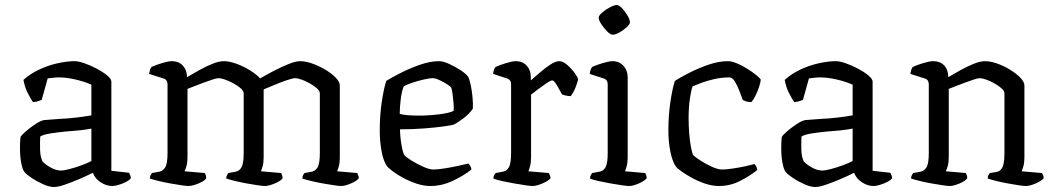

<svg xmlns="http://www.w3.org/2000/svg" viewBox="-20 -745 4227 769"><path d="M196 4Q178 4 153 -7Q128 -18 106.5 -32.5Q85 -47 78 -56Q70 -66 65 -92.5Q60 -119 60 -152Q60 -164 60.5 -174.5Q61 -185 62 -195Q63 -201 80.5 -216.5Q98 -232 119.5 -246.5Q141 -261 156 -264Q165 -265 182 -266Q199 -267 222 -269Q249 -270 284 -274Q319 -278 346 -283V-406Q316 -419 280.5 -427Q245 -435 216 -435Q204 -435 192.5 -433.5Q181 -432 171 -431L147 -345Q143 -344 134.5 -340.5Q126 -337 112 -336Q103 -349 91 -372.5Q79 -396 74 -425Q100 -449 136 -466Q172 -483 210 -491.5Q248 -500 279 -500Q294 -500 318.5 -491.5Q343 -483 367.5 -470Q392 -457 409 -443Q426 -429 426 -418V-61L497 -53Q498 -50 501 -44.5Q504 -39 504 -31Q498 -23 484 -16Q470 -9 455 -4.5Q440 0 430 0Q406 0 383 -15Q360 -30 352 -53Q326 -40 295.5 -27Q265 -14 238.5 -5Q212 4 196 4ZM224 -62Q236 -62 259 -68Q282 -74 306.5 -83Q331 -92 346 -100V-230Q320 -225 294 -222.5Q268 -220 241 -218Q210 -215 181.5 -210.5Q153 -206 141 -198Q140 -175 140.5 -146.5Q141 -118 150 -99Q160 -87 182 -74.5Q204 -62 224 -62Z M735 0Q727 0 706.5 -3Q686 -6 661 -10.5Q636 -15 613.5 -20.5Q591 -26 580 -30Q580 -37 583 -43Q586 -49 589 -52L616 -57Q631 -59 641 -73.5Q651 -88 651 -132V-407Q651 -415 647.5 -421.5Q644 -428 634 -431L577 -449Q579 -460 581 -466Q583 -472 587 -477Q602 -484 628 -492Q654 -500 668 -500Q696 -500 712.5 -482Q729 -464 729 -436Q751 -449 778 -464Q805 -479 831 -489.5Q857 -500 876 -500Q898 -500 926 -490Q954 -480 980 -464Q1006 -448 1022 -431Q1044 -444 1074.5 -460Q1105 -476 1134.5 -488Q1164 -500 1182 -500Q1204 -500 1231 -490.5Q1258 -481 1283 -466Q1308 -451 1324.5 -434Q1341 -417 1341 -402V-115Q1341 -93 1337 -78.5Q1333 -64 1330 -59L1411 -52Q1412 -49 1414.5 -43.5Q1417 -38 1417 -31Q1409 -20 1385 -10Q1361 0 1347 0Q1339 0 1318 -3Q1297 -6 1272 -10.5Q1247 -15 1224.5 -20.5Q1202 -26 1191 -30Q1191 -38 1194 -43.5Q1197 -49 1200 -52L1227 -57Q1242 -59 1251.5 -74Q1261 -89 1261 -132V-371Q1261 -381 1249 -391.5Q1237 -402 1220 -411.5Q1203 -421 1187 -426.5Q1171 -432 1162 -432Q1153 -432 1128 -423.5Q1103 -415 1077 -404Q1051 -393 1036 -387V-116Q1036 -94 1032 -79.5Q1028 -65 1025 -59L1106 -52Q1107 -49 1109.5 -43.5Q1112 -38 1112 -31Q1104 -20 1080 -10Q1056 0 1041 0Q1032 0 1012 -3Q992 -6 967 -10.5Q942 -15 920 -20.5Q898 -26 886 -30Q886 -37 889 -43Q892 -49 895 -52L922 -57Q938 -59 947 -74.5Q956 -90 956 -132V-371Q956 -381 944 -391.5Q932 -402 914.5 -411.5Q897 -421 880.5 -426.5Q864 -432 855 -432Q848 -432 831.5 -426.5Q815 -421 794.5 -413.5Q774 -406 756.5 -399Q739 -392 731 -389V-116Q731 -95 727 -80.5Q723 -66 719 -59L800 -52Q802 -49 804 -43.5Q806 -38 806 -31Q801 -23 787.5 -16Q774 -9 759.5 -4.5Q745 0 735 0Z M1704 0Q1677 0 1648.5 -9.5Q1620 -19 1595 -32.5Q1570 -46 1553 -59Q1536 -72 1531 -78Q1516 -98 1508.5 -138Q1501 -178 1501 -222Q1501 -283 1509 -336.5Q1517 -390 1527 -421Q1546 -433 1582 -451.5Q1618 -470 1660 -485Q1702 -500 1739 -500Q1755 -500 1779 -489Q1803 -478 1824.5 -464Q1846 -450 1854 -439Q1860 -430 1865 -406.5Q1870 -383 1872.5 -356Q1875 -329 1874 -310Q1860 -289 1836 -271Q1812 -253 1798 -246Q1788 -243 1755.5 -238.5Q1723 -234 1677.5 -230.5Q1632 -227 1582 -227Q1583 -192 1588.5 -162Q1594 -132 1600 -123Q1607 -115 1629 -101.5Q1651 -88 1675.5 -77Q1700 -66 1716 -66Q1732 -66 1760.5 -70.5Q1789 -75 1816.5 -81Q1844 -87 1856 -90Q1859 -87 1863.5 -80Q1868 -73 1868 -66Q1837 -41 1793 -20.5Q1749 0 1704 0ZM1658 -282Q1697 -282 1738 -287Q1779 -292 1797 -301Q1798 -314 1796.5 -333Q1795 -352 1792.5 -369.5Q1790 -387 1787 -395Q1784 -399 1770 -408Q1756 -417 1739.5 -424.5Q1723 -432 1712 -432Q1701 -432 1677 -426.5Q1653 -421 1629.5 -413Q1606 -405 1597 -399Q1589 -380 1585 -347Q1581 -314 1581 -289Q1593 -285 1614.5 -283.5Q1636 -282 1658 -282Z M2113 0Q2105 0 2084.5 -3Q2064 -6 2038.5 -10.5Q2013 -15 1990 -20Q1967 -25 1956 -30Q1956 -36 1959 -42.5Q1962 -49 1965 -52L1992 -57Q2009 -59 2018 -74.5Q2027 -90 2027 -132V-407Q2027 -426 2010 -431L1955 -449Q1956 -460 1959 -467Q1962 -474 1965 -477Q1980 -484 2006 -492Q2032 -500 2046 -500Q2073 -500 2089.5 -482Q2106 -464 2106 -437V-423Q2119 -434 2140 -452.5Q2161 -471 2183 -485.5Q2205 -500 2220 -500Q2235 -500 2252.5 -484.5Q2270 -469 2282.5 -451.5Q2295 -434 2295 -428Q2295 -420 2286 -397Q2277 -374 2266 -360Q2256 -360 2245.5 -362.5Q2235 -365 2231 -367Q2222 -384 2210.5 -403.5Q2199 -423 2192 -423Q2185 -423 2167 -410.5Q2149 -398 2131 -384.5Q2113 -371 2107 -366V-115Q2107 -94 2103 -79.5Q2099 -65 2096 -59L2178 -52Q2179 -49 2182 -43.5Q2185 -38 2185 -31Q2176 -20 2152 -10Q2128 0 2113 0Z M2500 0Q2492 0 2471 -3Q2450 -6 2424.5 -10.5Q2399 -15 2376.5 -20Q2354 -25 2343 -30Q2343 -36 2346 -42.5Q2349 -49 2352 -52L2379 -57Q2396 -59 2405 -74.5Q2414 -90 2414 -132V-407Q2414 -426 2397 -431L2342 -449Q2343 -459 2346 -466.5Q2349 -474 2352 -477Q2367 -484 2393 -492Q2419 -500 2433 -500Q2460 -500 2477 -481.5Q2494 -463 2494 -436V-115Q2494 -94 2490 -79.5Q2486 -65 2483 -59L2564 -52Q2570 -43 2570 -31Q2561 -20 2538 -10Q2515 0 2500 0ZM2434 -606Q2425 -606 2412 -619Q2399 -632 2388.5 -648Q2378 -664 2378 -674Q2378 -683 2392 -695Q2406 -707 2423.5 -716Q2441 -725 2450 -725Q2459 -725 2471.5 -712Q2484 -699 2493.5 -682.5Q2503 -666 2503 -656Q2503 -648 2490 -636Q2477 -624 2461 -615Q2445 -606 2434 -606Z M2860 0Q2833 0 2804.5 -9.5Q2776 -19 2751.5 -32.5Q2727 -46 2709.5 -58.5Q2692 -71 2687 -78Q2673 -98 2665 -137.5Q2657 -177 2657 -222Q2657 -283 2665 -336.5Q2673 -390 2683 -421Q2703 -434 2739 -452.5Q2775 -471 2816.5 -485.5Q2858 -500 2896 -500Q2910 -500 2931 -491.5Q2952 -483 2972.5 -470Q2993 -457 3008 -445Q3023 -433 3027 -426Q3026 -414 3020 -396Q3014 -378 3005.5 -361Q2997 -344 2989 -336Q2979 -336 2970 -338.5Q2961 -341 2955 -345Q2949 -361 2941 -382Q2933 -403 2923 -419Q2913 -435 2903 -435Q2870 -435 2840 -428Q2810 -421 2787.5 -412.5Q2765 -404 2754 -399Q2748 -384 2743 -348.5Q2738 -313 2738 -272Q2738 -241 2740.5 -210Q2743 -179 2747.5 -155Q2752 -131 2757 -123Q2764 -116 2785.5 -102Q2807 -88 2831.5 -77Q2856 -66 2872 -66Q2888 -66 2915 -70Q2942 -74 2967 -79.5Q2992 -85 3002 -88Q3005 -85 3008.5 -79Q3012 -73 3013 -64Q2983 -40 2943.5 -20Q2904 0 2860 0Z M3245 4Q3227 4 3202 -7Q3177 -18 3155.5 -32.5Q3134 -47 3127 -56Q3119 -66 3114 -92.5Q3109 -119 3109 -152Q3109 -164 3109.5 -174.5Q3110 -185 3111 -195Q3112 -201 3129.5 -216.5Q3147 -232 3168.5 -246.5Q3190 -261 3205 -264Q3214 -265 3231 -266Q3248 -267 3271 -269Q3298 -270 3333 -274Q3368 -278 3395 -283V-406Q3365 -419 3329.5 -427Q3294 -435 3265 -435Q3253 -435 3241.5 -433.5Q3230 -432 3220 -431L3196 -345Q3192 -344 3183.5 -340.5Q3175 -337 3161 -336Q3152 -349 3140 -372.5Q3128 -396 3123 -425Q3149 -449 3185 -466Q3221 -483 3259 -491.5Q3297 -500 3328 -500Q3343 -500 3367.5 -491.5Q3392 -483 3416.5 -470Q3441 -457 3458 -443Q3475 -429 3475 -418V-61L3546 -53Q3547 -50 3550 -44.5Q3553 -39 3553 -31Q3547 -23 3533 -16Q3519 -9 3504 -4.5Q3489 0 3479 0Q3455 0 3432 -15Q3409 -30 3401 -53Q3375 -40 3344.5 -27Q3314 -14 3287.5 -5Q3261 4 3245 4ZM3273 -62Q3285 -62 3308 -68Q3331 -74 3355.5 -83Q3380 -92 3395 -100V-230Q3369 -225 3343 -222.5Q3317 -220 3290 -218Q3259 -215 3230.5 -210.5Q3202 -206 3190 -198Q3189 -175 3189.5 -146.5Q3190 -118 3199 -99Q3209 -87 3231 -74.5Q3253 -62 3273 -62Z M3784 0Q3776 0 3755.5 -3Q3735 -6 3710 -10.5Q3685 -15 3662.5 -20.5Q3640 -26 3629 -30Q3629 -37 3632 -43Q3635 -49 3638 -52L3665 -57Q3680 -59 3690 -73.5Q3700 -88 3700 -132V-407Q3700 -415 3696.5 -421.5Q3693 -428 3683 -431L3626 -449Q3628 -460 3630 -466Q3632 -472 3636 -477Q3651 -484 3677 -492Q3703 -500 3717 -500Q3746 -500 3762 -482.5Q3778 -465 3778 -436Q3800 -449 3827 -464Q3854 -479 3880 -489.5Q3906 -500 3925 -500Q3947 -500 3974 -490.5Q4001 -481 4026 -465.5Q4051 -450 4067 -433.5Q4083 -417 4083 -402V-115Q4083 -94 4079 -79.5Q4075 -65 4072 -59L4153 -52Q4160 -43 4160 -31Q4151 -20 4127.5 -10Q4104 0 4089 0Q4080 0 4060 -3Q4040 -6 4015.5 -10.5Q3991 -15 3969 -20.5Q3947 -26 3936 -30Q3936 -38 3939 -43.5Q3942 -49 3945 -52L3970 -56Q3985 -58 3994 -73Q4003 -88 4003 -132V-371Q4003 -381 3991 -391.5Q3979 -402 3962 -411.5Q3945 -421 3929 -426.5Q3913 -432 3904 -432Q3897 -432 3880.5 -426.5Q3864 -421 3843.5 -413.5Q3823 -406 3805.5 -399Q3788 -392 3780 -389V-116Q3780 -95 3776 -80.5Q3772 -66 3768 -59L3848 -52Q3854 -42 3854 -31Q3845 -19 3821.5 -9.5Q3798 0 3784 0Z"/></svg>

Font: Texturina Light
Style: Regular
Weight: 300
Designer: Guillermo Torres Carreño
Foundry: Omnibus-Type
Version: Version 1.002; ttfautohint (v1.8.3)